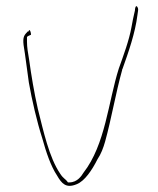

<svg xmlns="http://www.w3.org/2000/svg" viewBox="-20 -591 509 619"><path d="M56 -446C62 -410 67 -366 73 -325C83 -268 99 -199 116 -146C129 -99 144 -55 164 -25C179 1 193 17 227 3C253 -7 277 -43 294 -77C306 -95 313 -114 319 -135C339 -207 353 -291 374 -366V-368L375 -369C394 -422 416 -485 423 -542L425 -556C426 -561 425 -562 425 -563V-564C422 -572 420 -571 419 -571C417 -570 415 -564 415 -557L412 -544C410 -535 407 -522 404 -504C396 -460 378 -412 363 -370C329 -263 320 -125 249 -34C243 -24 229 -3 204 -3H199C191 -15 185 -14 174 -31C138 -84 120 -169 102 -240C90 -293 81 -347 74 -398C70 -422 67 -438 67 -457V-472C71 -476 77 -477 80 -479C80 -486 77 -494 75 -494C72 -493 73 -493 73 -490H70C58 -478 53 -472 56 -446ZM249 -34V-35Z"/></svg>

Font: Stray Cat
Style: HlExt
Weight: 100
Version: Version 1.0